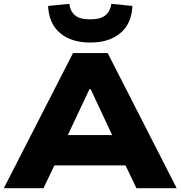

<svg xmlns="http://www.w3.org/2000/svg" viewBox="-21 -982 942 1002"><path d="M-1 0 360 -705H541L901 0H691L599 -192L680 -119H216L298 -192L206 0ZM446 -517 313 -235 280 -277H617L584 -235L452 -517ZM450 -760Q351 -760 292.5 -809.5Q234 -859 230 -951L341 -962Q345 -924 370 -902.5Q395 -881 449 -881Q504 -881 529.5 -902.5Q555 -924 560 -962L670 -951Q666 -859 607.5 -809.5Q549 -760 450 -760Z"/></svg>

Font: Nunito Sans 7pt SemiExpanded Black
Style: Regular
Weight: 900
Width: 6
Designer: Vernon Adams
Foundry: Vernon Adams
Version: Version 3.101;gftools[0.9.27]